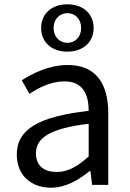

<svg xmlns="http://www.w3.org/2000/svg" viewBox="-20 -859 604 892"><path d="M217 13C284 13 345 -22 397 -65H400L408 0H483V-334C483 -468 427 -557 295 -557C208 -557 131 -518 81 -486L117 -423C160 -452 217 -481 280 -481C369 -481 392 -414 392 -344C161 -318 58 -259 58 -141C58 -43 126 13 217 13ZM243 -60C189 -60 147 -85 147 -147C147 -217 209 -262 392 -284V-132C339 -85 296 -60 243 -60ZM293 -619C368 -619 415 -665 415 -729C415 -793 368 -839 293 -839C218 -839 171 -793 171 -729C171 -665 218 -619 293 -619ZM293 -660C258 -660 229 -687 229 -729C229 -771 258 -798 293 -798C329 -798 357 -771 357 -729C357 -687 329 -660 293 -660Z"/></svg>

Font: Source Han Sans KR Regular
Style: Regular
Weight: 400
Designer: Ryoko NISHIZUKA (kana & ideographs); Paul D. Hunt (Latin, Greek & Cyrillic); Wenlong ZHANG (bopomofo); Sandoll Communica
Foundry: Adobe Systems Incorporated
Version: Version 1.004;PS 1.004;hotconv 1.0.82;makeotf.lib2.5.63406